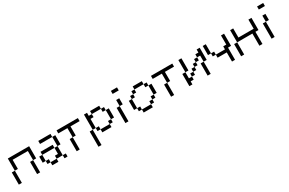

<svg xmlns="http://www.w3.org/2000/svg" viewBox="190 -2407 6312 4200"><g transform="rotate(-30 3346.0 -307.5)"><path d="M461.5 0V-307.7H538.5V0ZM76.9 -307.7V0H0V-307.7ZM538.5 -307.7V-538.5H153.8V-307.7H76.9V-615.4H615.4V-307.7Z M846.2 0V-76.9H1000V0ZM1153.8 0V-76.9H1230.8V0ZM769.2 -76.9V-153.8H846.2V-76.9ZM692.3 -153.8V-307.7H769.2V-153.8ZM1000 -76.9V-153.8H1076.9V-307.7H1153.8V-76.9ZM769.2 -307.7V-384.6H1076.9V-307.7ZM1153.8 -307.7V-538.5H1230.8V-307.7ZM846.2 -538.5V-615.4H1153.8V-538.5Z M1307.7 -615.4H1846.2V-538.5H1615.4V-307.7H1538.5V-538.5H1307.7ZM1538.5 -307.7V0H1461.5V-307.7Z M2153.8 -76.9V-153.8H2384.6V-76.9ZM1923.1 153.8V-230.8H2000V153.8ZM2076.9 -153.8V-230.8H2153.8V-153.8ZM2384.6 -153.8V-230.8H2461.5V-153.8ZM2461.5 -230.8V-461.5H2538.5V-230.8ZM2384.6 -461.5V-538.5H2461.5V-461.5ZM2000 -230.8V-615.4H2076.9V-538.5H2153.8V-461.5H2076.9V-230.8ZM2153.8 -538.5V-615.4H2384.6V-538.5Z M2692.3 0V-384.6H2769.2V0ZM2769.2 -384.6V-538.5H2846.2V-384.6ZM2769.2 -692.3V-769.2H2923.1V-692.3Z M3153.8 0V-76.9H3384.6V0ZM3076.9 -76.9V-153.8H3153.8V-76.9ZM3384.6 -76.9V-153.8H3461.5V-76.9ZM3461.5 -153.8V-230.8H3538.5V-153.8ZM3000 -153.8V-384.6H3076.9V-153.8ZM3076.9 -384.6V-461.5H3153.8V-384.6ZM3538.5 -230.8V-461.5H3615.4V-230.8ZM3153.8 -461.5V-538.5H3230.8V-461.5ZM3461.5 -461.5V-538.5H3538.5V-461.5ZM3230.8 -538.5V-615.4H3461.5V-538.5Z M3692.3 -615.4H4230.8V-538.5H4000V-307.7H3923.1V-538.5H3692.3ZM3923.1 -307.7V0H3846.2V-307.7Z M4846.2 0H4769.2V-307.7H4846.2ZM4384.6 -615.4H4461.5V-307.7H4384.6ZM4307.7 0V-307.7H4384.6V-153.8H4461.5V-76.9H4384.6V0ZM4846.2 -307.7V-461.5H4769.2V-384.6H4692.3V-307.7H4615.4V-230.8H4538.5V-153.8H4461.5V-230.8H4538.5V-307.7H4615.4V-384.6H4692.3V-461.5H4769.2V-538.5H4846.2V-615.4H4923.1V-307.7Z M5384.6 0V-230.8H5153.8V-307.7H5076.9V-384.6H5000V-615.4H5076.9V-384.6H5153.8V-307.7H5384.6V-384.6H5461.5V-615.4H5538.5V-307.7H5461.5V0Z M5615.4 0V-307.7H5692.3V0ZM6076.9 0V-307.7H5692.3V-615.4H5769.2V-384.6H6153.8V-615.4H6230.8V-307.7H6153.8V0Z M6384.6 0V-384.6H6461.5V0ZM6461.5 -384.6V-538.5H6538.5V-384.6ZM6461.5 -692.3V-769.2H6615.4V-692.3Z"/></g></svg>

Font: Mintsoda - Lime Green 13x16
Style: Regular
Weight: 400
Designer: Mintsoda-15
Version: Version 1.0